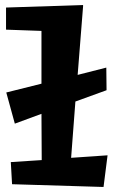

<svg xmlns="http://www.w3.org/2000/svg" viewBox="-20 -731 462 764"><path d="M289 -433 311 -711 4 -701V-613L145 -608V-398L5 -363L39 -239L145 -278L146 -94L23 -86L28 2L392 13L408 -113L263 -103L280 -327L404 -372L403 -462Z"/></svg>

Font: Peralta
Style: Regular
Weight: 400
Designer: Astigmatic (AOETI)
Foundry: Astigmatic (AOETI)
Version: Version 1.000